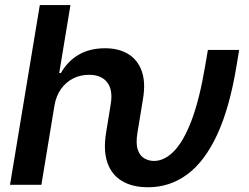

<svg xmlns="http://www.w3.org/2000/svg" viewBox="-20 -748 1007 777"><path d="M20.5 0 141.1 -727.5H265.1L219.7 -452.6H226.6Q252.9 -499.5 297.6 -526.1Q342.3 -552.7 405.3 -552.7Q461.4 -552.7 499.8 -528.8Q538.1 -504.9 554 -459.2Q569.8 -413.6 558.6 -347.2L546.4 -272.5H419.4L428.2 -327.6Q437.5 -383.3 414.1 -414.3Q390.6 -445.3 339.8 -445.3Q305.7 -445.3 276.4 -430.7Q247.1 -416 227.1 -388.2Q207 -360.4 200.2 -319.8L147.5 0ZM579.1 9.8Q515.6 9.8 473.4 -15.6Q431.2 -41 414.3 -90.8Q397.5 -140.6 409.7 -213.4L419.4 -272.5H546.4L536.6 -213.4Q528.8 -167.5 537.6 -142.1Q546.4 -116.7 564.7 -106.7Q583 -96.7 603 -96.7Q645.5 -96.7 684.3 -136.5Q723.1 -176.3 755.4 -261.2Q787.6 -346.2 810.1 -480.5L821.3 -545.9H947.8L937 -480.5Q909.2 -311.5 858.9 -203.1Q808.6 -94.7 738 -42.5Q667.5 9.8 579.1 9.8Z"/></svg>

Font: Inter 17pt SemiBold
Style: Italic
Weight: 600
Italic angle: -9.3988°
Version: Version 4.001;git-66647c0bb